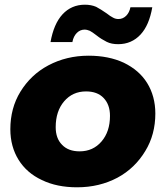

<svg xmlns="http://www.w3.org/2000/svg" viewBox="-20 -788 705 817"><path d="M308 9C251 9 201 -1 158 -22C115 -42 82 -71 59 -108C36 -145 24 -189 24 -238C24 -297 38 -351 67 -398C96 -445 135 -483 186 -510C237 -537 294 -551 357 -551C414 -551 464 -541 507 -521C550 -500 583 -472 606 -435C629 -398 641 -354 641 -305C641 -246 627 -192 598 -145C569 -97 530 -59 480 -32C429 -5 372 9 308 9ZM319 -144C357 -144 388 -158 412 -186C436 -214 448 -250 448 -295C448 -327 439 -352 421 -371C403 -390 378 -399 346 -399C308 -399 277 -385 253 -357C229 -329 217 -292 217 -247C217 -215 226 -190 244 -172C262 -153 287 -144 319 -144ZM483 -600C464 -600 448 -603 434 -610C420 -617 405 -626 390 -638C379 -647 369 -653 362 -657C355 -660 347 -662 340 -662C327 -662 316 -657 307 -648C298 -639 291 -626 288 -609H195C204 -660 221 -700 246 -727C271 -754 303 -768 341 -768C359 -768 375 -765 389 -759C402 -752 417 -743 434 -731C444 -723 453 -717 461 -713C468 -709 476 -707 484 -707C497 -707 508 -712 517 -721C526 -730 532 -742 535 -757H628C619 -706 603 -668 578 -641C553 -614 521 -600 483 -600Z"/></svg>

Font: My Font
Style: Italic
Weight: 500
Designer: Julieta Ulanovsky
Foundry: Julieta Ulanovsky
Version: ""